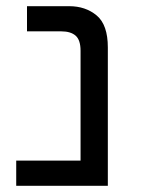

<svg xmlns="http://www.w3.org/2000/svg" viewBox="-20 -598 453 618"><path d="M327.1 0H32.2V-81.1H239.3V-434.6Q239.3 -469.2 223.4 -483.2Q207.5 -497.1 177.2 -497.1H66.9V-578.1H202.6Q255.4 -578.1 291.3 -548.1Q327.1 -518.1 327.1 -445.3Z"/></svg>

Font: Lunasima
Style: Regular
Weight: 400
Designer: The DocRepair Project, Monotype Design Team
Foundry: Google
Version: Version 2.009